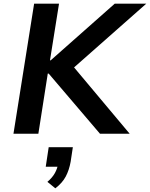

<svg xmlns="http://www.w3.org/2000/svg" viewBox="-20 -725 813 1041"><path d="M53 0 165 -705H300L251 -398H255L602 -705H773L347 -329L351 -396L683 0H522L244 -326H239L188 0ZM280 296 237 261Q264 238 277.5 213.5Q291 189 295 164L316 179H228L244 73H375L363 152Q355 197 336.5 232Q318 267 280 296Z"/></svg>

Font: Nunito Sans 8pt
Style: Bold Italic
Weight: 700
Italic angle: -9°
Version: Version 3.101;gftools[0.9.27]